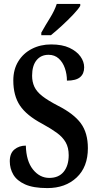

<svg xmlns="http://www.w3.org/2000/svg" viewBox="-20 -951 500 981"><path d="M222 10Q150 10 108 -9Q66 -28 48 -59Q30 -90 30 -127Q30 -168 54 -187.5Q78 -207 112 -207Q114 -128 148.5 -85Q183 -42 232 -42Q280 -42 305.5 -73.5Q331 -105 331 -158Q331 -197 315.5 -224Q300 -251 269.5 -273Q239 -295 195 -319Q116 -361 82 -411.5Q48 -462 48 -540Q48 -596 73.5 -637.5Q99 -679 143 -701.5Q187 -724 241 -724Q298 -724 335 -706.5Q372 -689 391 -662.5Q410 -636 410 -607Q410 -574 389 -556.5Q368 -539 322 -539Q322 -572 311.5 -602.5Q301 -633 280 -652Q259 -671 228 -671Q189 -671 166.5 -643Q144 -615 144 -564Q144 -533 155.5 -508Q167 -483 195.5 -460.5Q224 -438 276 -411Q357 -370 393 -321Q429 -272 429 -194Q429 -98 371.5 -44Q314 10 222 10ZM191 -784Q211 -820 235 -858.5Q259 -897 270 -931H390V-921Q380 -904 354 -876.5Q328 -849 297 -820.5Q266 -792 240 -771H191Z"/></svg>

Font: Noto Serif Devanagari ExtraCondensed SemiBold
Style: Regular
Weight: 600
Width: 2
Designer: Universal Thirst, Indian Type Foundry and the Monotype Design Team
Foundry: Monotype Imaging Inc.
Version: Version 2.004; ttfautohint (v1.8.4.7-5d5b)